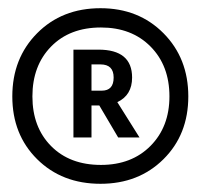

<svg xmlns="http://www.w3.org/2000/svg" viewBox="-20 -808 489 468"><path d="M203 -473H159V-687H220Q302 -687 302 -619Q302 -576 266 -559L320 -473H268L222 -551H203ZM225 -651H203V-587H228Q257 -587 257 -619Q257 -651 225 -651ZM225 -360Q131 -360 70.5 -420Q10 -480 10 -573Q10 -666 70.5 -727Q131 -788 225 -788Q318 -788 378.5 -727Q439 -666 439 -573Q439 -480 378.5 -420Q318 -360 225 -360ZM226 -406Q301 -406 347 -452.5Q393 -499 393 -573Q393 -648 347 -694.5Q301 -741 226 -741Q150 -741 104.5 -694.5Q59 -648 59 -573Q59 -498 104.5 -452Q150 -406 226 -406Z"/></svg>

Font: Hind Guntur
Style: Regular
Weight: 400
Designer: Manushi Parikh, Hitesh Malaviya
Foundry: Indian Type Foundry
Version: Version 1.002;PS 1.0;hotconv 1.0.86;makeotf.lib2.5.63406; tt